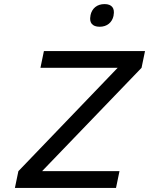

<svg xmlns="http://www.w3.org/2000/svg" viewBox="-20 -920 730 940"><path d="M690 -670H195L178 -588H556L70 -82L53 0H548L565 -82H186L673 -588ZM423 -843C416 -810 431 -789 468 -789C504 -789 529 -810 536 -843V-845C543 -879 528 -900 492 -900C455 -900 430 -879 423 -845Z"/></svg>

Font: LT Wave Mono
Style: Italic
Weight: 400
Designer: Daniel Lyons
Version: Version 2.5 (Glyphs App)